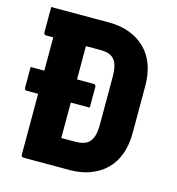

<svg xmlns="http://www.w3.org/2000/svg" viewBox="-105 -790 810 880"><g transform="rotate(15 300.0 -350.0)"><path d="M10 -410H309Q314 -410 317 -407Q320 -404 320 -399Q320 -374 320 -350Q320 -326 320 -300H21Q16 -300 13 -303Q10 -306 10 -311Q10 -337 10 -361Q10 -385 10 -410ZM540 -238Q540 -183 524 -138.5Q508 -94 477 -63.5Q446 -33 402.5 -16.5Q359 0 304 0Q282 0 255 0Q228 0 201 0Q174 0 149.5 0Q125 0 108 0Q91 0 86 0Q81 0 78 -3Q75 -6 75 -11Q75 -87 75 -163.5Q75 -240 75 -316.5Q75 -393 75 -469.5Q75 -546 75 -622H240L230 -597Q230 -571 230 -544Q230 -517 230 -491Q230 -446 230 -401Q230 -356 230 -311.5Q230 -267 230 -222Q230 -177 230 -132Q241 -132 252 -132Q263 -132 274 -132Q285 -132 296 -132Q330 -132 349 -143Q368 -154 376.5 -177Q385 -200 385 -237V-463Q385 -484 382.5 -500Q380 -516 375 -528Q370 -540 362 -548Q355 -555 345.5 -559.5Q336 -564 324 -566Q312 -568 296 -568Q265 -568 233 -568Q201 -568 168.5 -568Q136 -568 104 -568Q72 -568 41 -568Q38 -568 35.5 -569.5Q33 -571 31.5 -573.5Q30 -576 30 -579Q30 -609 30 -639.5Q30 -670 30 -700Q61 -700 94 -700Q127 -700 161.5 -700Q196 -700 232 -700Q268 -700 304 -700Q359 -700 402.5 -683.5Q446 -667 477 -636.5Q508 -606 524 -562Q540 -518 540 -463Z"/></g></svg>

Font: Recursive Monospace ExtraBold
Style: Regular
Weight: 800
Version: Version 1.047